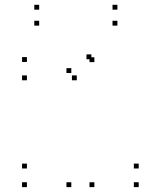

<svg xmlns="http://www.w3.org/2000/svg" viewBox="-20 -758 660 788"><path d="M367.3 -503V-523H347.3V-503ZM355 -514.8V-534.8H335V-514.8ZM90.5 -503.7V-523.7H70.5V-503.7ZM90.5 -428.5V-448.5H70.5V-428.5ZM295.2 -428.5V-448.5H275.2V-428.5ZM272.7 -458.3V-478.3H252.7V-458.3ZM272.7 10V-10H252.7V10ZM367.3 10V-10H347.3V10ZM549.3 10V-10H529.3V10ZM549.3 -66.5V-86.5H529.3V-66.5ZM90.5 -66.5V-86.5H70.5V-66.5ZM90.5 10V-10H70.5V10ZM140.8 -718.3V-738.3H120.8V-718.3ZM140.8 -652.8V-672.8H120.8V-652.8ZM461.8 -652.8V-672.8H441.8V-652.8ZM461.8 -718.3V-738.3H441.8V-718.3Z"/></svg>

Font: Monaspace Neon Dots Var
Style: Regular
Weight: 400
Designer: Riley Cran and the Lettermatic Team
Version: Version 1.100 (Monaspace Neon Dots)